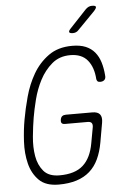

<svg xmlns="http://www.w3.org/2000/svg" viewBox="-62 -996 725 1052"><g transform="rotate(-5 300.0 -470.0)"><path d="M431 -288Q433 -303 427 -310.5Q421 -318 406 -318H281Q268 -318 263 -324Q258 -330 260 -343Q262 -356 269.5 -362Q277 -368 290 -368H435Q465 -368 477 -353Q489 -338 484 -308L465 -200Q456 -149 437.5 -109.5Q419 -70 389 -43.5Q359 -17 316.5 -3.5Q274 10 218 10Q147 10 110 -27Q73 -64 59 -120Q45 -176 48.5 -241Q52 -306 62 -361Q72 -418 90 -484.5Q108 -551 141 -608Q174 -665 226.5 -703Q279 -741 357 -741Q401 -741 431 -728.5Q461 -716 480.5 -692.5Q500 -669 510 -636.5Q520 -604 523 -564Q525 -548 517 -539.5Q509 -531 493 -531Q483 -531 479 -535Q475 -539 473 -547Q469 -613 437 -652Q405 -691 342 -691Q282 -691 241 -656Q200 -621 174 -571Q148 -521 134 -465.5Q120 -410 113 -368Q105 -321 99.5 -263.5Q94 -206 102.5 -156.5Q111 -107 139.5 -73.5Q168 -40 227 -40Q312 -40 356.5 -80Q401 -120 415 -200ZM368 -810Q350 -810 347.5 -817Q345 -824 359 -838L449 -934Q457 -942 465.5 -946Q474 -950 484 -950Q504 -950 505.5 -942.5Q507 -935 492 -919L399 -824Q393 -817 385 -813.5Q377 -810 368 -810Z"/></g></svg>

Font: Maple Mono Thin
Style: Italic
Weight: 250
Italic angle: -10°
Monospace: yes
Designer: subframe7536
Version: Version 7.000